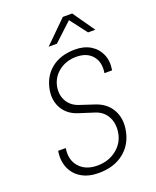

<svg xmlns="http://www.w3.org/2000/svg" viewBox="-172 -1049 943 1159"><g transform="rotate(-20 300.0 -470.0)"><path d="M259 10Q194 10 149 -16.5Q104 -43 83.5 -90.5Q63 -138 73 -200H122Q110 -127 150.5 -81Q191 -35 267 -35Q338 -35 389.5 -75.5Q441 -116 451 -180Q460 -238 436 -281.5Q412 -325 361 -341L264 -372Q201 -392 170.5 -442.5Q140 -493 150 -559Q164 -644 223.5 -692Q283 -740 377 -740Q435 -740 476 -715Q517 -690 536 -646Q555 -602 545 -545H496Q507 -613 472 -654.5Q437 -696 369 -696Q303 -696 256 -659Q209 -622 199 -563Q191 -512 214 -473Q237 -434 283 -418L380 -386Q447 -364 479 -309.5Q511 -255 500 -183Q486 -93 422 -41.5Q358 10 259 10ZM234 -810 376 -950H436L534 -810H487L404 -919L287 -810Z"/></g></svg>

Font: JetBrains Mono Thin
Style: Italic
Weight: 100
Italic angle: -9°
Monospace: yes
Designer: Philipp Nurullin, Konstantin Bulenkov
Foundry: JetBrains
Version: Version 2.305; ttfautohint (v1.8.4.7-5d5b)